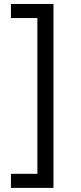

<svg xmlns="http://www.w3.org/2000/svg" viewBox="-20 -781 402 949"><path d="M34.1 -761.4H244.3V147.7H34.1V78.1H164.8V-691.8H34.1Z"/></svg>

Font: Riot Sans
Style: Regular
Weight: 400
Designer: Rasmus Andersson
Foundry: rsms
Version: Version 4.001